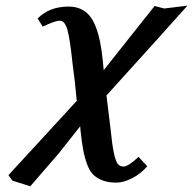

<svg xmlns="http://www.w3.org/2000/svg" viewBox="-20 -468 682 678"><path d="M235.8 -247.1Q227.5 -327.1 218.5 -361.1Q209.5 -395 190.9 -395Q175.3 -395 130.9 -374L112.8 -402.8Q154.8 -444.8 222.2 -444.8Q246.6 -444.8 265.1 -436.3Q283.7 -427.7 296.4 -412.4Q309.1 -397 318.4 -372.8Q327.6 -348.6 333.3 -320.8Q338.9 -293 342.8 -255.9Q344.7 -240.7 346.2 -220.2L525.9 -446.8L560.1 -438Q572.8 -439.5 604.2 -443.4Q635.7 -447.3 642.1 -448.2L536.1 -330.1L356 -130.9L370.1 -15.1Q376 43.5 382.1 72Q388.2 100.6 395.5 110.4Q402.8 120.1 416 120.1Q433.1 120.1 469.2 85.9L500 119.1Q477.5 145.5 447 161.1Q416.5 176.8 391.1 176.8Q362.8 176.8 343 169.4Q323.2 162.1 309.8 149.2Q296.4 136.2 287.6 112.1Q278.8 87.9 273.7 60.8Q268.6 33.7 264.2 -8.8L263.2 -22L187 74.2L86.9 189.9L23.9 169.9L9.8 150.9L22.9 136.2L251 -111.8Q244.6 -183.6 235.8 -247.1Z"/></svg>

Font: Linux Libertine
Style: Bold Italic
Weight: 700
Italic angle: -11.5°
Designer: Philipp H. Poll
Foundry: Philipp H. Poll
Version: Version 4.0.5